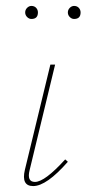

<svg xmlns="http://www.w3.org/2000/svg" viewBox="-20 -625 292 648"><path d="M86 -561Q78 -561 71.5 -567.5Q65 -574 65 -583Q65 -592 71.5 -598.5Q78 -605 86 -605Q96 -605 102 -598.5Q108 -592 108 -583Q108 -561 86 -561ZM230 -561Q222 -561 215.5 -567.5Q209 -574 209 -583Q209 -592 215.5 -598.5Q222 -605 230 -605Q240 -605 246 -598.5Q252 -592 252 -583Q252 -561 230 -561ZM92 3Q51 3 64 -52L150 -407H166L80 -51Q70 -11 98 -11Q131 -11 200 -87L209 -79Q137 3 92 3Z"/></svg>

Font: EauTestInfant Thin
Style: Italic
Weight: 250
Italic angle: -12°
Designer: Christian Thalmann (Catharsis Fonts)
Version: Version 0.001;PS 000.001;hotconv 1.0.88;makeotf.lib2.5.64775